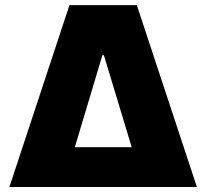

<svg xmlns="http://www.w3.org/2000/svg" viewBox="-20 -748 825 768"><path d="M17.6 0 257.8 -727.5H527.3L767.6 0ZM279.3 -159.2H506.8L395.5 -527.3H389.6Z"/></svg>

Font: Inter 18pt Black
Style: Regular
Weight: 900
Designer: Rasmus Andersson
Foundry: rsms
Version: Version 4.001;git-66647c0bb